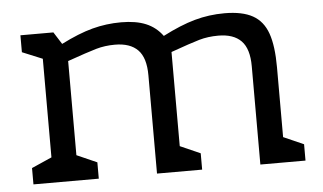

<svg xmlns="http://www.w3.org/2000/svg" viewBox="-42 -580 1082 644"><g transform="rotate(-5 498.5 -258.0)"><path d="M962 -55V0H810V-331Q810 -390 784 -416.5Q758 -443 707 -443Q672 -443 642.5 -434.5Q613 -426 546 -402V-85L614 -55V0H462V-331Q462 -390 436 -416.5Q410 -443 359 -443Q325 -443 295.5 -434.5Q266 -426 198 -402V-85L266 -55V0H46V-55L114 -85V-417L46 -445V-502H157L183 -461Q242 -491 289 -503.5Q336 -516 386 -516Q436 -516 469.5 -502Q503 -488 525 -458Q585 -489 633.5 -502.5Q682 -516 734 -516Q794 -516 829 -496.5Q864 -477 879 -434.5Q894 -392 894 -320V-85Z"/></g></svg>

Font: Rhodium Libre
Style: Regular
Weight: 400
Designer: James Puckett
Foundry: Dunwich Type Founders
Version: Version 1.001; ttfautohint (v1.3)